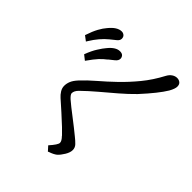

<svg xmlns="http://www.w3.org/2000/svg" viewBox="-111 -996 1221 1221"><g transform="rotate(-45 500.0 -385.5)"><path d="M63 -379Q110 -337 127 -337Q144 -337 167 -360H168Q185 -376 207 -399Q224 -417 270.5 -468Q317 -519 331 -536Q345 -552 363.5 -563.5Q382 -575 402.5 -575Q423 -575 444 -566.5Q465 -558 490 -535Q530 -498 571.5 -449.5Q613 -401 661.5 -350.5Q710 -300 769.5 -251Q829 -202 905 -162Q925 -151 935.5 -135Q946 -119 946 -102Q946 -85 936.5 -73.5Q927 -62 907.5 -62Q888 -62 854 -81Q794 -117 696 -207Q653 -249 611.5 -297.5Q570 -346 529 -394.5Q488 -443 446 -486Q424 -508 403 -508Q392 -508 371 -486Q337 -446 308.5 -408Q280 -370 260 -345.5Q240 -321 223 -299.5Q206 -278 190 -262.5Q174 -247 152 -247Q130 -247 103.5 -263Q77 -279 61 -296Q46 -315 36 -346L33 -352ZM906 -560Q906 -547 897.5 -537Q889 -527 873 -527Q857 -527 843 -545Q832 -559 814 -581Q774 -630 709 -670L699 -676L724 -709Q775 -692 805.5 -675Q836 -658 854 -642Q906 -600 906 -560ZM809 -479Q809 -460 799.5 -451.5Q790 -443 777 -443Q760 -443 745 -462Q734 -476 717 -497H716Q699 -520 677 -540.5Q655 -561 608 -594L634 -627Q684 -608 713 -589Q745 -569 762 -554Q809 -516 809 -479Z"/></g></svg>

Font: Early Summer Mincho Screen
Style: Regular
Weight: 400
Designer: GuiWonder
Version: Version 1.002